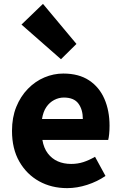

<svg xmlns="http://www.w3.org/2000/svg" viewBox="-20 -958 628 992"><path d="M327 14Q246 14 182 -21.5Q118 -57 80 -123Q42 -189 42 -282Q42 -351 64 -405.5Q86 -460 124 -499Q162 -538 209.5 -558Q257 -578 307 -578Q387 -578 440 -543Q493 -508 519.5 -447Q546 -386 546 -308Q546 -285 544 -265.5Q542 -246 539 -235H199Q206 -193 227 -165.5Q248 -138 278.5 -124.5Q309 -111 348 -111Q381 -111 410.5 -120.5Q440 -130 471 -148L525 -49Q483 -20 430.5 -3Q378 14 327 14ZM197 -343H408Q408 -392 385 -423Q362 -454 310 -454Q284 -454 260 -441.5Q236 -429 219.5 -405Q203 -381 197 -343ZM295 -652 91 -831 202 -938 375 -731Z"/></svg>

Font: Noto Sans JP Thin ExtraBold
Style: Regular
Weight: 800
Version: Version 2.004-H2;hotconv 1.0.118;makeotfexe 2.5.65603